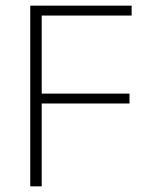

<svg xmlns="http://www.w3.org/2000/svg" viewBox="-20 -659 532 679"><path d="M87 0V-639H127.5V0ZM109.5 -293V-328H438V-293ZM98.5 -604V-639H445.5V-604Z"/></svg>

Font: Anek Gurmukhi Medium ExtraLight
Style: Regular
Weight: 250
Version: Version 1.003